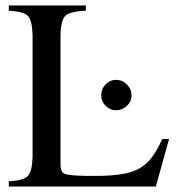

<svg xmlns="http://www.w3.org/2000/svg" viewBox="-20 -682 651 702"><path d="M293.9 -662.1V-643.1Q235.4 -640.1 219 -624.3Q202.6 -608.4 201.2 -553.2V-80.1Q201.7 -53.2 215.3 -46.9Q229 -40.5 287.1 -39.1H354Q420.4 -41 458.7 -53Q497.1 -64.9 523.2 -92.5Q549.3 -120.1 573.2 -173.8H598.1L549.8 0H12.2V-19Q65.9 -22 81.8 -38.6Q97.7 -55.2 99.1 -108.9V-553.2Q97.7 -607.4 82.3 -623.5Q66.9 -639.6 12.2 -643.1V-662.1ZM460.9 -333Q460.9 -310.5 443.8 -294.7Q426.8 -278.8 403.8 -278.8Q382.3 -278.8 366.2 -295.2Q350.1 -311.5 350.1 -333Q350.1 -356.9 366.2 -373.5Q382.3 -390.1 404.8 -390.1Q427.2 -390.1 444.1 -373Q460.9 -356 460.9 -333Z"/></svg>

Font: Accordance
Style: Regular
Weight: 400
Version: Version 1.1 (build May 11, 2018) Miklal Software Solutions, 